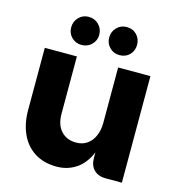

<svg xmlns="http://www.w3.org/2000/svg" viewBox="-113 -866 900 971"><g transform="rotate(15 337.0 -380.0)"><path d="M442 -85V-558H611V0H527Q487 0 464.5 -22.5Q442 -45 442 -85ZM271 7Q203 7 155.5 -23Q108 -53 83 -107Q58 -161 58 -233V-558H226V-258Q226 -200 255.5 -168Q285 -136 334 -136Q368 -136 392 -153Q416 -170 429 -200Q442 -230 442 -268L465 -239Q462 -153 435.5 -99Q409 -45 366 -19Q323 7 271 7ZM233 -620Q202 -620 181 -641Q160 -662 160 -693Q160 -724 181 -745.5Q202 -767 233 -767Q264 -767 285.5 -745.5Q307 -724 307 -693Q307 -662 285.5 -641Q264 -620 233 -620ZM432 -620Q401 -620 380 -641Q359 -662 359 -693Q359 -724 380 -745.5Q401 -767 432 -767Q464 -767 484.5 -745.5Q505 -724 505 -693Q505 -662 484.5 -641Q464 -620 432 -620Z"/></g></svg>

Font: Parkinsans Light
Style: Bold
Weight: 700
Version: Version 1.000